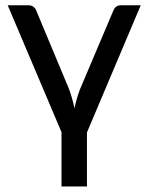

<svg xmlns="http://www.w3.org/2000/svg" viewBox="-20 -527 555 718"><path d="M305.2 170.4H210V-32.7L8.8 -507.3H86.4Q106.9 -507.3 115.2 -488.3L238.8 -192.4Q252 -155.3 258.3 -122.1Q267.1 -161.1 278.8 -192.4L404.3 -488.3Q412.6 -507.3 432.1 -507.3H506.3L305.2 -31.7Z"/></svg>

Font: Lato-Medium
Style: Regular
Weight: 500
Designer: Lukasz Dziedzic
Foundry: tyPoland Lukasz Dziedzic
Version: Version 2.006; 2014-01-15